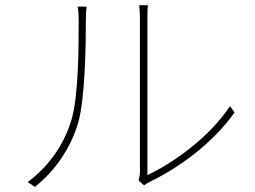

<svg xmlns="http://www.w3.org/2000/svg" viewBox="-20 -724 996 749"><path d="M116.1 5C194.2 -56.1 257.1 -148.1 285.2 -246.1C312.1 -340.2 315 -549 315 -647C315 -664.1 315.7 -680 317.8 -698.2H283C285.9 -682.2 286.9 -664.1 286.9 -647C286.9 -549 287.3 -349.1 258.2 -255C227.3 -152 164.1 -70 88.1 -13.8ZM541.9 -1.1C550.1 -7.1 557.2 -11 567.1 -16C681.1 -72.1 808.9 -164.1 894.9 -285.2L877.1 -310C795.1 -186.1 654.1 -87.7 555 -40.8V-644.2C555 -674 555 -690.7 557.2 -703.8H523.1C524.1 -690.7 525.9 -674 525.9 -644.2V-56.1C525.9 -44 523.8 -31.2 521 -19.2Z"/></svg>

Font: Karasuma Gothic
Style: Thin
Weight: 200
Designer: Rasmus Andersson / Ryoko Ishizuka
Foundry: rsms
Version: Version 1.00